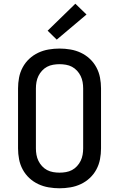

<svg xmlns="http://www.w3.org/2000/svg" viewBox="-20 -1004 640 1032"><path d="M300 8Q271 8 241.5 3Q212 -2 185.5 -14.5Q159 -27 137.5 -47Q116 -67 102 -93Q88 -119 82.5 -148Q77 -177 77 -206V-529Q77 -558 82.5 -587Q88 -616 102 -642Q116 -668 137.5 -688Q159 -708 185.5 -720.5Q212 -733 241.5 -738Q271 -743 300 -743Q329 -743 358.5 -738Q388 -733 414.5 -720.5Q441 -708 462.5 -688Q484 -668 498 -642Q512 -616 517.5 -587Q523 -558 523 -529V-206Q523 -177 517.5 -148Q512 -119 498 -93Q484 -67 462.5 -47Q441 -27 414.5 -14.5Q388 -2 358.5 3Q329 8 300 8ZM300 -76Q317 -76 334.5 -79Q352 -82 367 -90Q382 -98 394 -111Q406 -124 413.5 -139.5Q421 -155 424 -172Q427 -189 427 -206V-529Q427 -546 424 -563Q421 -580 413.5 -595.5Q406 -611 394 -624Q382 -637 367 -645Q352 -653 334.5 -656Q317 -659 300 -659Q283 -659 265.5 -656Q248 -653 233 -645Q218 -637 206 -624Q194 -611 186.5 -595.5Q179 -580 176 -563Q173 -546 173 -529V-206Q173 -189 176 -172Q179 -155 186.5 -139.5Q194 -124 206 -111Q218 -98 233 -90Q248 -82 265.5 -79Q283 -76 300 -76ZM285 -791 236 -839 385 -984 445 -926Z"/></svg>

Font: Iosevka SS04 Medium Extended
Style: Regular
Weight: 500
Width: 7
Monospace: yes
Designer: Belleve Invis
Foundry: Belleve Invis
Version: Version 19.0.0; ttfautohint (v1.8.4)